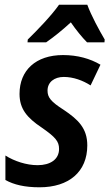

<svg xmlns="http://www.w3.org/2000/svg" viewBox="-20 -786 465 816"><path d="M98 -618 97 -606H176C209 -629 244 -657 281 -691C303 -659 329 -627 350 -606H424L425 -618C402 -657 367 -721 351 -766H231C199 -720 138 -657 98 -618ZM148 10C273 10 351 -56 351 -168C351 -241 312 -278 251 -319C196 -354 182 -372 182 -401C182 -437 211 -459 251 -459C292 -459 332 -444 365 -423L407 -511C363 -537 309 -552 248 -552C132 -552 63 -487 63 -387C63 -324 94 -286 157 -244C216 -203 231 -185 231 -153C231 -108 193 -84 140 -84C92 -84 41 -101 3 -125V-21C39 -1 85 10 148 10Z"/></svg>

Font: Noto Sans SemiCondensed SemiBold
Style: Italic
Weight: 600
Width: 4
Italic angle: -12°
Designer: Monotype Design Team
Foundry: Monotype Imaging Inc.
Version: Version 2.013